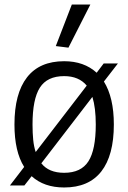

<svg xmlns="http://www.w3.org/2000/svg" viewBox="-20 -821 568 850"><path d="M87 -82Q44 -150 44 -270Q44 -407 99.5 -478.5Q155 -550 264 -550Q352 -550 408 -499L439 -540H502L440 -460Q484 -389 484 -270Q484 -133 428.5 -62Q373 9 264 9Q175 9 120 -41L88 0H24ZM264 -56Q339 -56 371.5 -107Q404 -158 404 -270Q404 -344 389 -392L163 -98Q196 -56 264 -56ZM124 -270Q124 -232 127 -202Q130 -172 138 -148L364 -442Q329 -484 264 -484Q189 -484 156.5 -433Q124 -382 124 -270ZM227 -617 298 -801H380L283 -610Z"/></svg>

Font: Encode Sans Condensed
Style: Regular
Weight: 400
Designer: Pablo Impallari, Andres Torresi
Foundry: Pablo Impallari, Andres Torresi
Version: Version 1.000; ttfautohint (v1.00) -l 8 -r 50 -G 200 -x 14 -